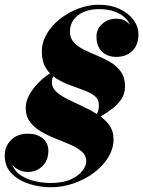

<svg xmlns="http://www.w3.org/2000/svg" viewBox="-39 -780 604 810"><path d="M175 10Q131 10 86.2 -3.5Q41.5 -17 11.2 -46.8Q-19 -76.5 -19 -124Q-19 -162.5 7.5 -189.2Q34 -216 79 -216Q116.5 -216 140.8 -196.8Q165 -177.5 165 -143Q165 -104 140 -79.2Q115 -54.5 78 -54.5Q58.5 -54.5 40 -63.5Q21.5 -72.5 12 -87Q22 -58 48 -40.8Q74 -23.5 108 -15.8Q142 -8 175 -8Q226.5 -8 259.8 -23.2Q293 -38.5 309 -60Q325 -81.5 325 -100Q325 -124 306.5 -140.2Q288 -156.5 259 -169.2Q230 -182 197.2 -194.8Q164.5 -207.5 135.5 -224.2Q106.5 -241 88 -265.2Q69.5 -289.5 69.5 -325Q69.5 -352 84 -378.8Q98.5 -405.5 120.8 -428.5Q143 -451.5 167.5 -467.8Q192 -484 212 -490H226Q217 -486.5 206.2 -480Q195.5 -473.5 187.8 -462Q180 -450.5 180 -432Q180 -409.5 198.8 -392.5Q217.5 -375.5 247.2 -361Q277 -346.5 310 -331.2Q343 -316 372.8 -297.2Q402.5 -278.5 421.2 -253Q440 -227.5 440 -192Q440 -153 418 -116.8Q396 -80.5 358.2 -52Q320.5 -23.5 273 -6.8Q225.5 10 175 10ZM346 -263.5 334.5 -267Q349 -278 358.8 -286.5Q368.5 -295 373.2 -306.5Q378 -318 378 -338Q378 -361 360.8 -374.8Q343.5 -388.5 316 -398.8Q288.5 -409 257.8 -420.2Q227 -431.5 199.5 -448.2Q172 -465 154.8 -492.5Q137.5 -520 137.5 -563Q137.5 -602 158.5 -637.5Q179.5 -673 214.5 -700.5Q249.5 -728 292.2 -744Q335 -760 378 -760Q427 -760 464.5 -742.8Q502 -725.5 523.5 -697Q545 -668.5 545 -635.5Q545 -590 519 -565Q493 -540 452 -540Q414.5 -540 391.2 -562.2Q368 -584.5 368 -626Q368 -657.5 392.5 -679.2Q417 -701 450 -701Q475 -701 489 -692.5Q503 -684 509.5 -674Q504.5 -689.5 488.5 -705Q472.5 -720.5 445.2 -731Q418 -741.5 378 -741.5Q341.5 -741.5 314 -729.5Q286.5 -717.5 271.2 -696.2Q256 -675 256 -646.5Q256 -619 272.8 -601Q289.5 -583 316 -570Q342.5 -557 372.2 -544.8Q402 -532.5 428.5 -516.5Q455 -500.5 471.8 -476.2Q488.5 -452 488.5 -415Q488.5 -386 474 -363.5Q459.5 -341 436.8 -323.2Q414 -305.5 389.8 -291Q365.5 -276.5 346 -263.5Z"/></svg>

Font: Bodoni Moda Black
Style: Italic
Weight: 900
Italic angle: -13°
Version: Version 2.005